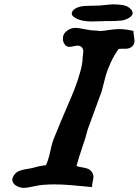

<svg xmlns="http://www.w3.org/2000/svg" viewBox="-20 -873 656 908"><path d="M328.1 -793.9Q319.3 -800.8 319.3 -809.6Q319.3 -820.3 334 -831.1Q347.7 -839.8 364.7 -842.8Q381.8 -845.7 407.7 -845.7Q433.6 -845.7 448.2 -846.7Q508.8 -852.5 511.7 -852.5Q539.1 -852.5 559.6 -849.1Q580.1 -845.7 591.8 -835.9Q596.7 -832 600.1 -828.1Q603.5 -824.2 605.5 -819.8Q607.4 -815.4 607.4 -811.5Q607.4 -802.7 597.7 -793.9Q590.8 -788.1 582.5 -784.2Q574.2 -780.3 567.4 -778.3Q560.5 -776.4 547.9 -775.4Q535.2 -774.4 528.3 -773.9Q521.5 -773.4 505.9 -773.4Q490.2 -773.4 483.4 -773.4Q480.5 -773.4 454.6 -772.5Q428.7 -771.5 416 -771.5Q355.5 -771.5 328.1 -793.9ZM92.8 15.6Q74.2 15.6 56.2 4.9Q38.1 -5.9 38.1 -23.4Q38.1 -29.3 41 -35.2Q49.8 -53.7 64.5 -61.5Q79.1 -69.3 106.9 -73.7Q134.8 -78.1 146.5 -82Q155.3 -85 163.1 -86.4Q170.9 -87.9 180.7 -89.4Q190.4 -90.8 197.3 -91.8Q209 -116.2 218.3 -159.7Q227.5 -203.1 238.3 -226.6Q243.2 -238.3 252.9 -262.2Q262.7 -286.1 269.5 -302.7Q281.2 -331.1 301.3 -377Q321.3 -422.9 334.5 -457Q347.7 -491.2 359.4 -533.2Q370.1 -568.4 371.1 -603.5Q371.1 -605.5 372.6 -615.7Q374 -626 374 -630.9Q374 -641.6 366.7 -649.4Q359.4 -657.2 347.7 -657.2Q341.8 -657.2 328.1 -654.3Q314.5 -651.4 308.6 -651.4Q293.9 -651.4 285.6 -663.6Q277.3 -675.8 277.3 -690.4Q277.3 -712.9 296.4 -727.1Q315.4 -741.2 336.9 -741.2Q349.6 -741.2 380.4 -734.9Q411.1 -728.5 428.7 -728.5H435.5Q442.4 -726.6 456.1 -726.6Q466.8 -726.6 494.1 -731Q521.5 -735.4 543 -735.4Q576.2 -735.4 611.3 -726.6V-721.7Q611.3 -713.9 613.8 -699.7Q616.2 -685.5 616.2 -679.7Q616.2 -663.1 604 -652.8Q591.8 -642.6 575.2 -642.6H557.6Q546.9 -642.6 541 -641.6Q518.6 -610.4 502.9 -575.7Q487.3 -541 480.5 -517.1Q473.6 -493.2 460.9 -441.4L394.5 -259.8Q387.7 -229.5 369.6 -177.7Q351.6 -126 341.8 -87.9Q351.6 -84 368.2 -81.5Q384.8 -79.1 396 -74.7Q407.2 -70.3 415 -58.6Q421.9 -47.9 421.9 -36.1Q421.9 -29.3 418.5 -13.7Q415 2 415 11.7Q409.2 11.7 378.9 8.3Q348.6 4.9 309.1 2Q269.5 -1 234.4 -1Q216.8 -1 185.5 1Q168 2 137.2 8.8Q106.4 15.6 92.8 15.6Z"/></svg>

Font: Essays1743
Style: Italic
Weight: 500
Italic angle: -10°
Designer: Based on the typeface in a 1743 English translation of the essays of Montaigne.  PostScript/TrueType font designed by Jo
Version: Version 002.100